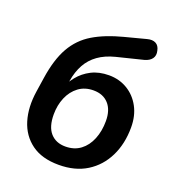

<svg xmlns="http://www.w3.org/2000/svg" viewBox="-132 -821 854 935"><g transform="rotate(20 295.0 -353.0)"><path d="M276 10Q189 10 135 -29.5Q81 -69 60.5 -136.5Q40 -204 53 -289L64 -362Q79 -463 114.5 -525.5Q150 -588 211 -624.5Q272 -661 361 -684L472 -713Q498 -720 515.5 -711Q533 -702 538 -677Q544 -653 532 -636.5Q520 -620 494 -613L357 -579Q306 -566 271 -541Q236 -516 215.5 -479Q195 -442 187 -393L178 -339H161Q176 -378 202.5 -411Q229 -444 268 -464Q307 -484 359 -484Q412 -484 454.5 -458.5Q497 -433 521.5 -387.5Q546 -342 546 -282Q546 -197 513.5 -131Q481 -65 421 -27.5Q361 10 276 10ZM276 -85Q322 -85 354 -109Q386 -133 403 -175Q420 -217 420 -269Q420 -326 391.5 -357.5Q363 -389 313 -389Q268 -389 236 -365Q204 -341 187 -301Q170 -261 170 -213Q170 -149 198.5 -117Q227 -85 276 -85Z"/></g></svg>

Font: Nunito ExtraLight
Style: Italic
Weight: 200
Italic angle: -9°
Designer: Vernon Adams
Foundry: Vernon Adams
Version: Version 3.602